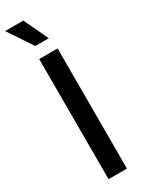

<svg xmlns="http://www.w3.org/2000/svg" viewBox="-249 -976 760 1007"><g transform="rotate(-30 131.0 -472.0)"><path d="M188.5 -727.5V0H77.1V-727.5ZM93.8 -796.9 -4.4 -943.8H106L175.3 -796.9Z"/></g></svg>

Font: Inter 18pt Medium
Style: Regular
Weight: 500
Designer: Rasmus Andersson
Foundry: rsms
Version: Version 4.001;git-66647c0bb